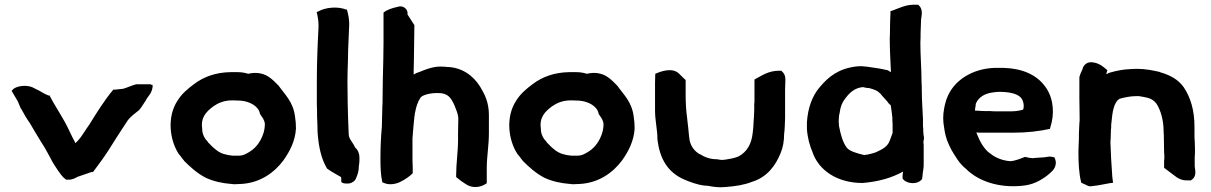

<svg xmlns="http://www.w3.org/2000/svg" viewBox="-20 -775 5103 809"><path d="M29 -392 55 -348 68 -317H69C81 -295 91 -277 106 -256C122 -229 138 -201 155 -174C168 -155 180 -132 192 -110C201 -91 214 -72 224 -57C233 -45 242 -29 259 -18H267C286 -17 299 -26 307 -30L368 -51L371 -49C393 -78 416 -109 436 -140C463 -183 491 -227 519 -269C532 -285 547 -296 566 -311C579 -326 585 -339 594 -351C599 -366 626 -384 623 -420L622 -416L614 -420H554C532 -414 517 -406 499 -401L462 -397L458 -398C420 -353 388 -301 357 -251C340 -228 327 -203 309 -183L298 -172C289 -188 280 -207 271 -226C247 -278 213 -325 188 -374L186 -372C166 -379 153 -390 131 -400L115 -408C88 -418 53 -413 36 -400Z M728 -351C683 -283 694 -185 734 -125C742 -117 748 -106 755 -99V-98C780 -73 810 -45 847 -26C879 -11 916 -3 953 0H954C958 0 959 0 961 1H975C984 1 991 0 997 0H998C1077 -5 1136 -48 1174 -99C1201 -137 1224 -181 1227 -233V-234C1227 -251 1226 -266 1223 -285C1215 -347 1179 -378 1154 -414C1140 -428 1128 -441 1111 -452C1085 -469 1053 -471 1026 -464C1014 -468 999 -471 981 -471H951C890 -470 839 -452 798 -421C771 -401 746 -380 728 -351ZM832 -231V-233C825 -279 848 -304 879 -327C899 -341 923 -351 953 -352H964C973 -352 981 -351 993 -351C1034 -348 1070 -326 1075 -297L1076 -294C1086 -279 1094 -271 1096 -253C1096 -241 1094 -227 1091 -217C1081 -183 1061 -155 1037 -139C1020 -128 1006 -119 985 -119H960C932 -122 911 -128 894 -141C878 -153 869 -162 856 -176V-177C843 -190 832 -209 832 -231Z M1313 -723 1315 -722C1320 -699 1323 -683 1322 -657C1318 -585 1315 -508 1315 -431V-335C1316 -317 1316 -301 1316 -284V-283C1317 -261 1318 -241 1318 -221V-220C1322 -159 1333 -106 1359 -63L1360 -64C1366 -57 1417 -29 1417 -29L1418 -21V-9C1422 -1 1441 -1 1452 -2C1465 -5 1477 -13 1481 -26C1487 -40 1492 -54 1492 -75C1495 -91 1495 -107 1494 -118V-120C1491 -135 1487 -144 1476 -154C1464 -181 1449 -187 1449 -215V-216C1447 -258 1446 -299 1445 -341L1444 -431C1444 -461 1445 -487 1446 -518L1447 -567C1448 -598 1450 -633 1451 -662C1453 -693 1447 -716 1441 -737L1440 -734C1402 -750 1351 -743 1323 -728Z M1583 -108C1583 -72 1584 -37 1591 -7L1598 -4C1623 7 1654 -1 1671 -11C1689 -20 1706 -32 1719 -45V-74C1718 -80 1719 -87 1718 -99V-192C1720 -222 1723 -253 1726 -282L1728 -295V-298L1729 -301C1733 -324 1740 -346 1752 -364C1760 -374 1787 -382 1817 -383H1826C1867 -383 1880 -364 1895 -331C1902 -313 1909 -298 1911 -279V-269C1911 -252 1910 -233 1910 -214V-185C1910 -136 1902 -88 1902 -36V-29C1908 -24 1920 -15 1922 -13L1943 1C1953 8 1967 13 1982 13C2004 13 2018 6 2031 -3V-68C2031 -115 2040 -162 2040 -214V-290C2040 -345 2022 -378 2003 -410C1974 -456 1927 -492 1861 -493C1857 -494 1853 -494 1849 -494C1810 -498 1773 -482 1748 -472C1740 -470 1731 -466 1723 -461V-480L1724 -520C1724 -570 1726 -615 1726 -665V-669L1697 -714C1701 -736 1678 -755 1655 -746C1633 -741 1612 -735 1596 -722V-593C1596 -568 1595 -546 1595 -520C1595 -493 1593 -467 1593 -438C1593 -411 1592 -382 1592 -356C1592 -346 1592 -335 1591 -325V-324C1591 -296 1589 -270 1589 -241C1585 -199 1583 -153 1583 -108Z M2155 -351C2110 -283 2121 -185 2161 -125C2169 -117 2175 -106 2182 -99V-98C2207 -73 2237 -45 2274 -26C2306 -11 2343 -3 2380 0H2381C2385 0 2386 0 2388 1H2402C2411 1 2418 0 2424 0H2425C2504 -5 2563 -48 2601 -99C2628 -137 2651 -181 2654 -233V-234C2654 -251 2653 -266 2650 -285C2642 -347 2606 -378 2581 -414C2567 -428 2555 -441 2538 -452C2512 -469 2480 -471 2453 -464C2441 -468 2426 -471 2408 -471H2378C2317 -470 2266 -452 2225 -421C2198 -401 2173 -380 2155 -351ZM2259 -231V-233C2252 -279 2275 -304 2306 -327C2326 -341 2350 -351 2380 -352H2391C2400 -352 2408 -351 2420 -351C2461 -348 2497 -326 2502 -297L2503 -294C2513 -279 2521 -271 2523 -253C2523 -241 2521 -227 2518 -217C2508 -183 2488 -155 2464 -139C2447 -128 2433 -119 2412 -119H2387C2359 -122 2338 -128 2321 -141C2305 -153 2296 -162 2283 -176V-177C2270 -190 2259 -209 2259 -231Z M2740 -310C2740 -267 2750 -228 2750 -192V-190C2759 -106 2794 -49 2862 -19C2888 -8 2916 3 2949 7H2951C2954 7 2956 8 2964 8C2977 11 2999 14 3016 14C3025 14 3031 13 3036 13H3037C3078 10 3117 4 3149 -9C3211 -28 3248 -76 3270 -132C3279 -154 3284 -181 3284 -211C3287 -232 3287 -255 3288 -279V-397C3288 -408 3289 -417 3289 -430C3290 -442 3290 -461 3276 -473L3272 -477H3266C3216 -478 3187 -454 3159 -440V-351C3159 -345 3159 -341 3158 -338V-312C3158 -292 3156 -278 3155 -257L3154 -238C3153 -231 3153 -224 3152 -220V-219C3147 -167 3127 -135 3092 -116C3076 -109 3059 -106 3033 -102C3029 -102 3023 -101 3020 -101C3020 -101 3018 -102 3013 -102L3002 -104H3001C2971 -104 2949 -113 2930 -125H2929C2909 -136 2893 -154 2886 -182C2882 -205 2881 -234 2877 -261L2875 -280C2871 -308 2869 -342 2869 -375V-438C2862 -444 2858 -448 2850 -456L2842 -464C2813 -493 2764 -474 2741 -464L2740 -427Z M3380 -232C3381 -215 3384 -196 3388 -180L3395 -157V-156C3398 -149 3400 -144 3402 -138C3428 -57 3508 -4 3614 -4H3615C3684 -10 3738 -26 3785 -52C3785 -48 3783 -40 3783 -35V-23L3786 -19C3802 0 3844 3 3862 -17L3865 -20C3867 -28 3867 -37 3868 -45C3869 -54 3872 -66 3872 -80V-165C3871 -168 3871 -171 3871 -177V-180C3874 -189 3874 -197 3871 -208V-212C3870 -218 3870 -226 3870 -233V-235C3869 -240 3869 -244 3869 -251V-274C3867 -315 3864 -357 3864 -397C3864 -406 3864 -415 3863 -427C3863 -483 3858 -539 3858 -595C3859 -608 3859 -624 3859 -637C3859 -656 3861 -672 3861 -693C3862 -705 3871 -733 3853 -751L3849 -755H3843C3799 -758 3767 -740 3742 -731L3732 -728V-718C3731 -696 3730 -676 3730 -653C3730 -640 3730 -626 3729 -614V-613C3729 -565 3732 -518 3734 -471C3733 -471 3724 -477 3721 -479C3699 -484 3677 -488 3654 -491L3633 -494C3625 -495 3618 -495 3612 -496H3610C3604 -496 3595 -496 3588 -495C3515 -486 3473 -454 3435 -409C3402 -371 3384 -320 3380 -260ZM3514 -259V-266C3514 -270 3515 -295 3518 -298V-300C3521 -324 3528 -343 3540 -358C3559 -384 3581 -405 3616 -408C3624 -406 3632 -404 3642 -404C3653 -401 3663 -398 3675 -392C3679 -390 3683 -386 3690 -380C3699 -368 3711 -357 3719 -347C3721 -344 3725 -337 3733 -332C3736 -315 3738 -297 3740 -280C3740 -272 3740 -262 3741 -252V-215C3736 -202 3732 -189 3728 -180C3719 -157 3698 -146 3670 -133C3659 -129 3646 -126 3632 -123H3627L3624 -122H3620C3591 -129 3558 -138 3547 -154C3531 -176 3522 -208 3515 -245C3515 -248 3515 -252 3514 -259Z M3958 -238C3961 -215 3967 -188 3978 -166C3981 -159 3984 -153 3987 -147L3988 -146V-145C4005 -117 4022 -85 4051 -63C4055 -60 4056 -57 4064 -51C4116 -7 4202 20 4301 6C4343 0 4381 -24 4406 -47C4411 -52 4420 -59 4425 -71C4432 -90 4428 -100 4423 -112C4413 -114 4405 -117 4392 -114C4377 -111 4369 -112 4347 -110H4345C4333 -108 4332 -108 4317 -110L4299 -114C4281 -107 4255 -96 4236 -96C4204 -98 4171 -112 4153 -128H4152L4151 -129C4127 -146 4109 -178 4096 -211C4095 -213 4095 -214 4094 -217C4098 -216 4104 -216 4111 -216H4252C4308 -216 4358 -222 4404 -232L4406 -240C4423 -292 4421 -357 4387 -406C4349 -462 4284 -487 4208 -489H4171C4078 -486 3997 -437 3969 -359V-358L3968 -357C3966 -349 3963 -342 3961 -332L3958 -317C3953 -292 3953 -263 3958 -238ZM4088 -309C4088 -316 4090 -325 4091 -330V-333C4091 -334 4091 -335 4092 -339C4103 -365 4129 -382 4167 -386C4171 -387 4178 -387 4187 -388H4191C4231 -388 4262 -381 4278 -367C4292 -355 4297 -330 4291 -313C4276 -309 4261 -306 4242 -306H4174C4166 -306 4160 -306 4153 -307H4131C4118 -307 4107 -308 4093 -309Z M4524 -136C4524 -89 4526 -43 4536 -5L4558 5C4563 8 4571 12 4583 9C4606 7 4637 0 4655 -3L4670 -5L4668 -20C4667 -28 4666 -35 4666 -41V-42C4663 -85 4660 -129 4659 -172V-182C4660 -187 4660 -193 4660 -196C4660 -206 4661 -217 4661 -229V-232L4662 -235V-248C4662 -249 4663 -258 4663 -258C4667 -303 4673 -345 4698 -359C4720 -365 4743 -370 4769 -370C4778 -370 4783 -370 4790 -368H4791L4806 -365C4829 -361 4842 -352 4853 -338C4870 -311 4883 -271 4883 -220V-218C4884 -210 4884 -201 4884 -193C4884 -172 4885 -153 4885 -134V-132C4886 -127 4886 -121 4886 -115C4886 -109 4886 -102 4885 -97V-68L4922 -40C4935 -31 4952 -13 4985 -15H4998L5002 -18C5024 -33 5015 -61 5014 -74V-115C5015 -122 5015 -129 5015 -134V-149C5015 -166 5014 -181 5013 -199V-241C5013 -309 4997 -364 4968 -407C4945 -440 4910 -459 4867 -471V-472H4866C4839 -478 4807 -485 4770 -485C4760 -485 4752 -484 4745 -484C4714 -483 4684 -477 4660 -470C4654 -469 4648 -466 4642 -462C4642 -469 4644 -473 4646 -479L4638 -486C4627 -495 4610 -509 4586 -512C4562 -517 4544 -501 4541 -483C4537 -475 4531 -462 4528 -450V-361C4528 -334 4529 -310 4529 -283V-265L4528 -256V-255C4528 -242 4526 -227 4526 -211V-191C4526 -174 4524 -155 4524 -136Z"/></svg>

Font: Hussar Pisanka
Style: Bd
Weight: 700
Designer: Robert Jablonski
Foundry: Cannot Into Space Fonts
Version: Version 1.070